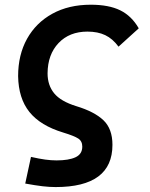

<svg xmlns="http://www.w3.org/2000/svg" viewBox="-20 -547 626 802"><path d="M212.4 234.4Q187 234.4 157.7 231Q128.4 227.5 85.4 219.7L109.4 108.4Q144 116.2 168.9 119.6Q193.8 123 216.3 123Q267.1 123 295.4 109.9Q323.7 96.7 323.7 65.4Q323.7 42.5 306.6 31.5Q289.6 20.5 244.6 6.8Q148.9 -22 103 -79.1Q57.1 -136.2 55.7 -229Q55.7 -317.9 93 -385Q130.4 -452.1 198.7 -489.7Q267.1 -527.3 358.9 -527.3Q434.6 -527.3 482.2 -503.9Q529.8 -480.5 559.6 -428.7L475.1 -352.1Q450.7 -385.3 419.7 -400.1Q388.7 -415 345.2 -415Q270 -415 224.6 -367.2Q179.2 -319.3 178.7 -240.7Q178.7 -190.9 206.3 -157.2Q233.9 -123.5 298.8 -103.5Q374.5 -80.6 412.1 -44.7Q449.7 -8.8 449.7 58.1Q449.7 234.4 212.4 234.4Z"/></svg>

Font: Cascadia Code PL SemiBold
Style: Italic
Weight: 600
Italic angle: -10°
Monospace: yes
Designer: Aaron Bell
Foundry: Saja Typeworks
Version: Version 2404.023; ttfautohint (v1.8.4)